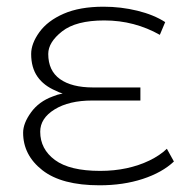

<svg xmlns="http://www.w3.org/2000/svg" viewBox="-20 -548 586 573"><path d="M499 -66Q464 -33 406 -14Q348 5 277 5Q164 5 106.5 -40Q49 -85 49 -152Q49 -180 72.5 -212.5Q96 -245 137 -260Q151 -266 167 -269Q156 -272 147 -277Q111 -292 92 -319Q73 -346 73 -387Q73 -418 97.5 -452Q122 -486 170 -507Q218 -528 289 -528Q341 -528 390 -516Q439 -504 473 -482L457 -444Q420 -465 378.5 -476Q337 -487 291 -487Q207 -487 165.5 -454.5Q124 -422 124 -387Q124 -337 159 -312Q194 -287 258 -287H399V-248H255Q186 -248 143 -221.5Q100 -195 100 -155Q100 -103 144 -70.5Q188 -38 279 -38Q321 -38 358 -46Q395 -54 426 -69Q457 -84 478 -104Z"/></svg>

Font: Montserrat Z Light
Style: Regular
Weight: 300
Designer: Julieta Ulanovsky
Foundry: Julieta Ulanovsky
Version: Version 8.000